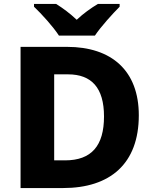

<svg xmlns="http://www.w3.org/2000/svg" viewBox="-20 -1002 777 971"><path d="M278 -822H460C490 -867 550 -933 585 -968V-982H475C440 -961 403 -935 368 -902C333 -935 299 -960 264 -982H152V-968C190 -932 249 -867 278 -822ZM682 -419C682 -644 545 -765 319 -765H84V-51H299C537 -51 682 -174 682 -419ZM506 -413C506 -265 443 -191 309 -191H254V-626H324C443 -626 506 -558 506 -413Z"/></svg>

Font: Noto Sans Tamil UI ExtraBold
Style: Regular
Weight: 800
Designer: Jelle Bosma - Monotype Design Team
Foundry: Monotype Imaging Inc.
Version: Version 2.004